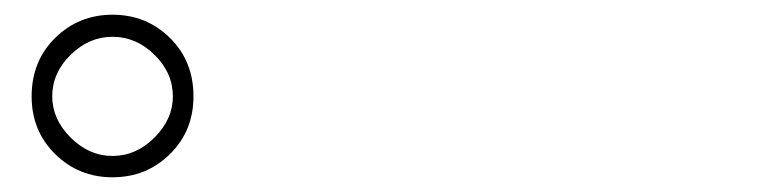

<svg xmlns="http://www.w3.org/2000/svg" viewBox="-20 -838 1040 261"><path d="M133 -818Q179 -818 211 -786.5Q243 -755 243 -707Q243 -660 211 -628.5Q179 -597 133 -597Q87 -597 55 -628.5Q23 -660 23 -707Q23 -755 55 -786.5Q87 -818 133 -818ZM133 -626Q165 -626 190 -651Q215 -676 215 -707Q215 -739 190 -763.5Q165 -788 133 -788Q101 -788 76 -763.5Q51 -739 51 -707Q51 -676 76 -651Q101 -626 133 -626Z"/></svg>

Font: Merged Yaku Han JP Thin
Style: Regular
Weight: 250
Designer: Ryoko NISHIZUKA 西塚涼子 (kana, bopomofo & ideographs); Paul D. Hunt (Latin, Greek & Cyrillic); Sandoll Communications 산돌커뮤니
Foundry: Adobe
Version: Version 2.004